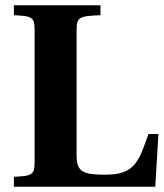

<svg xmlns="http://www.w3.org/2000/svg" viewBox="-20 -712 625 732"><path d="M33 0H572L584 -201H546C510 -101 497 -46 383 -46C299 -46 272 -55 272 -119V-595C272 -646 280 -651 363 -654V-692H33V-654C104 -651 112 -646 112 -595V-97C112 -46 104 -41 33 -38Z"/></svg>

Font: Heuristica
Style: Bold
Weight: 700
Version: Version 1.0.1